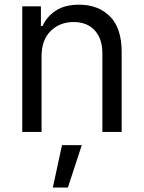

<svg xmlns="http://www.w3.org/2000/svg" viewBox="-20 -573 625 834"><path d="M160.5 -328.1V0H76.7V-545.5H157.7V-460.2H164.8Q183.9 -501.8 223 -527.2Q262.1 -552.6 323.9 -552.6Q406.6 -552.6 457.6 -501.8Q508.5 -451 508.5 -346.6V0H424.7V-340.9Q424.7 -405.2 391.3 -441.2Q358 -477.3 299.7 -477.3Q239.7 -477.3 200.1 -438.4Q160.5 -399.5 160.5 -328.1ZM209.5 241.5 249.3 57.5H335.2L274.9 241.5Z"/></svg>

Font: Inter Alia
Style: Regular
Weight: 400
Designer: Rasmus Andersson (Latin, Greek, Cyrillic etc.) and Evan from Shavian.info (Shavian, old style figures)
Foundry: Shavian.info
Version: Version 0.001;git-37ab20767